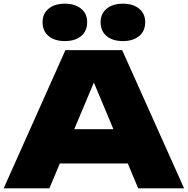

<svg xmlns="http://www.w3.org/2000/svg" viewBox="-21 -1022 1019 1042"><path d="M227 -135V-321H741V-135ZM642 -750 978 0H729L457 -649H520L247 0H-1L334 -750ZM331 -799Q276 -799 243 -826Q210 -853 210 -902Q210 -948 243 -975Q276 -1002 331 -1002Q386 -1002 419 -975Q452 -948 452 -902Q452 -853 419 -826Q386 -799 331 -799ZM646 -799Q591 -799 558 -826Q525 -853 525 -902Q525 -948 558 -975Q591 -1002 646 -1002Q701 -1002 734 -975Q767 -948 767 -902Q767 -853 734 -826Q701 -799 646 -799Z"/></svg>

Font: Unbounded ExtraBold
Style: Regular
Weight: 800
Designer: Luke Prowse, Jean-Baptiste Morizot, Fátima Lázaro, Florian Runge
Foundry: NaN
Version: Version 1.701;gftools[0.9.28.dev5+ged2979d]